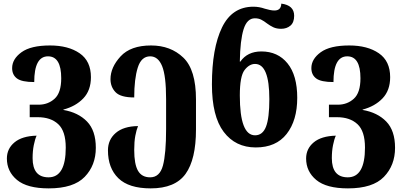

<svg xmlns="http://www.w3.org/2000/svg" viewBox="-20 -799 2245 1060"><path d="M249 241Q386 241 447.5 177.5Q509 114 509 17Q509 -78 460.5 -128Q412 -178 330 -192V-194Q398 -212 440 -256Q482 -300 482 -373Q482 -462 419.5 -505Q357 -548 256 -548Q150 -548 98.5 -510.5Q47 -473 47 -423Q47 -386 73.5 -366Q100 -346 169 -346Q169 -488 245 -488Q318 -488 318 -367Q318 -287 281.5 -254Q245 -221 193 -221H144V-152H188Q260 -152 301.5 -113.5Q343 -75 343 16Q343 180 248 180Q160 180 160 74Q160 35 166.5 2.5Q173 -30 182 -50Q102 -48 60 -13Q18 22 18 76Q18 148 74 194.5Q130 241 249 241Z M812 241Q947 241 1004.5 161Q1062 81 1062 -84V-250Q1062 -414 992 -481Q922 -548 814 -548Q701 -548 645.5 -487.5Q590 -427 590 -362Q590 -319 618 -290Q646 -261 721 -261Q721 -363 740.5 -425.5Q760 -488 809 -488Q853 -488 875 -434Q897 -380 897 -252V-87Q897 50 879.5 115Q862 180 809 180Q763 180 742 144Q721 108 721 29Q721 -17 727 -49Q733 -81 742 -103Q662 -102 619 -65Q576 -28 576 31Q576 129 633.5 185Q691 241 812 241Z M1392 15Q1504 15 1562.5 -59.5Q1621 -134 1621 -259Q1621 -383 1567.5 -449Q1514 -515 1423 -515Q1346 -515 1307 -459H1304Q1306 -578 1325 -638Q1344 -698 1387 -698Q1407 -698 1422 -690.5Q1437 -683 1455 -669Q1471 -657 1489 -648.5Q1507 -640 1532 -640Q1563 -640 1583.5 -657.5Q1604 -675 1604 -712Q1604 -770 1533 -779Q1532 -741 1495 -741Q1484 -741 1469.5 -744Q1455 -747 1442 -751Q1411 -762 1379 -762Q1261 -762 1205.5 -647Q1150 -532 1150 -333Q1150 -157 1215 -71Q1280 15 1392 15ZM1388 -52Q1304 -52 1304 -272Q1304 -378 1330 -412Q1356 -446 1388 -446Q1467 -446 1467 -252Q1467 -147 1448.5 -99.5Q1430 -52 1388 -52Z M1901 241Q2038 241 2099.5 177.5Q2161 114 2161 17Q2161 -78 2112.5 -128Q2064 -178 1982 -192V-194Q2050 -212 2092 -256Q2134 -300 2134 -373Q2134 -462 2071.5 -505Q2009 -548 1908 -548Q1802 -548 1750.5 -510.5Q1699 -473 1699 -423Q1699 -386 1725.5 -366Q1752 -346 1821 -346Q1821 -488 1897 -488Q1970 -488 1970 -367Q1970 -287 1933.5 -254Q1897 -221 1845 -221H1796V-152H1840Q1912 -152 1953.5 -113.5Q1995 -75 1995 16Q1995 180 1900 180Q1812 180 1812 74Q1812 35 1818.5 2.5Q1825 -30 1834 -50Q1754 -48 1712 -13Q1670 22 1670 76Q1670 148 1726 194.5Q1782 241 1901 241Z"/></svg>

Font: Noto Serif Georgian SemiCondensed Extra
Style: Regular
Weight: 800
Width: 4
Designer: Monotype Design Team
Foundry: Monotype Imaging Inc.
Version: Version 1.901